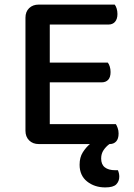

<svg xmlns="http://www.w3.org/2000/svg" viewBox="-20 -627 584 837"><path d="M149 1Q123 1 107 -15Q91 -31 91 -57V-550Q91 -576 107 -591.5Q123 -607 149 -607H480Q485 -601 488.5 -590Q492 -579 492 -566Q492 -544 481.5 -532Q471 -520 453 -520H197V-354H450Q455 -348 458.5 -337Q462 -326 462 -313Q462 -290 451.5 -279Q441 -268 423 -268H197V-86H485Q489 -80 493 -69Q497 -58 497 -45Q497 -22 486.5 -10.5Q476 1 458 1H457Q442 12 431.5 27.5Q421 43 421 64Q421 90 437 102.5Q453 115 482 115H494Q500 129 500 143Q500 163 487 176.5Q474 190 439 190Q392 190 359.5 164Q327 138 327 91Q327 59 341 37Q355 15 372 1H149Z"/></svg>

Font: Baloo 2 Medium
Style: Regular
Weight: 500
Designer: Sarang Kulkarni and Ek Type
Foundry: Ek Type
Version: Version 1.640;hotconv 1.0.111;makeotfexe 2.5.65597; ttfautoh